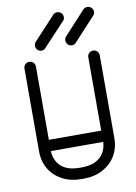

<svg xmlns="http://www.w3.org/2000/svg" viewBox="-97 -955 724 1022"><g transform="rotate(-10 265.0 -444.5)"><path d="M407 -628Q407 -641 416 -650Q425 -659 438 -659Q451 -659 460 -650Q469 -641 469 -628V-181Q469 -126 443.5 -84.5Q418 -43 373.5 -19.5Q329 4 271 4H259Q201 4 156.5 -19.5Q112 -43 87 -84.5Q62 -126 62 -181V-628Q62 -641 71 -650Q80 -659 93 -659Q106 -659 115 -650Q124 -641 124 -628V-232H407ZM259 -57H271Q334 -57 369 -87Q404 -117 407 -171H124Q127 -117 161.5 -87Q196 -57 259 -57ZM263 -884Q271 -893 285 -893Q298 -893 307 -884Q316 -875 316 -862Q316 -849 307 -841L190 -716Q182 -706 169 -706Q156 -706 147 -715Q138 -724 138 -737Q138 -750 147 -759ZM426 -884Q435 -893 448 -893Q461 -893 470 -884Q479 -875 479 -862Q479 -849 470 -841L355 -716Q346 -706 333 -706Q320 -706 311 -715Q302 -724 302 -737Q302 -750 311 -759Z"/></g></svg>

Font: Libertine Sup Medium
Style: Regular
Weight: 500
Designer: Bastien Sozeau
Foundry: NBR — Bastien Sozeau
Version: Version 2.003; ttfautohint (v1.8.4.7-5d5b);gftools[0.9.33]